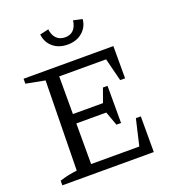

<svg xmlns="http://www.w3.org/2000/svg" viewBox="-153 -981 988 1097"><g transform="rotate(-20 341.0 -432.5)"><path d="M563 -217H593V0H37V-28Q64 -37 90.5 -42.5Q117 -48 143 -51L152 -596L37 -618V-648H583V-452H553L518 -591H233V-362H416L446 -446H474V-220H446L415 -305H233V-58H526ZM342 -745Q288 -745 253 -775Q218 -805 213 -853L266 -865Q271 -827 291 -808Q311 -789 342 -789Q406 -789 417 -865L471 -853Q467 -806 431.5 -775.5Q396 -745 342 -745Z"/></g></svg>

Font: Piazzolla
Style: Regular
Weight: 400
Designer: Juan Pablo del Peral
Foundry: Huerta Tipografica
Version: Version 1.330